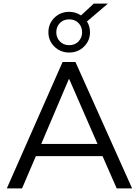

<svg xmlns="http://www.w3.org/2000/svg" viewBox="-20 -1051 775 1071"><path d="M18 0ZM18 0 329 -705H401L717 0H631L552 -180H180L103 0ZM364 -610 210 -248H524L366 -610ZM366 -758Q317 -758 283.5 -791Q250 -824 250 -871Q250 -919 283.5 -952Q317 -985 366 -985Q402 -985 432 -965L503 -1031H582L465 -931Q482 -905 482 -871Q482 -824 448.5 -791Q415 -758 366 -758ZM366 -799Q398 -799 418 -820Q438 -841 438 -871Q438 -902 418 -922.5Q398 -943 366 -943Q334 -943 314 -922.5Q294 -902 294 -871Q294 -841 314 -820Q334 -799 366 -799Z"/></svg>

Font: Winston
Style: Regular
Weight: 400
Designer: Original fonts by Vernon Adams / Changes by Cristiano Sobral
Foundry: Original fonts by Vernon Adams / Changes by Cristiano Sobral
Version: Version 2.503;July 17, 2020;FontCreator 13.0.0.2655 64-bit